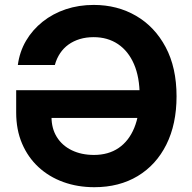

<svg xmlns="http://www.w3.org/2000/svg" viewBox="-20 -758 788 788"><path d="M367.2 10.3Q298.3 10.3 239.7 -11Q181.2 -32.2 137.9 -72.3Q94.7 -112.3 70.6 -168.7Q46.4 -225.1 46.4 -296.4V-387.7H593.3V-273.9H159.7L191.4 -278.3Q191.4 -231 213.1 -195.8Q234.9 -160.6 274.4 -141.4Q314 -122.1 365.7 -122.1Q424.8 -122.1 466.8 -150.6Q508.8 -179.2 531 -233.2Q553.2 -287.1 553.2 -364.3Q553.2 -440.9 530 -494.6Q506.8 -548.3 464.4 -576.9Q421.9 -605.5 364.3 -605.5Q333.5 -605.5 307.6 -597.7Q281.7 -589.8 261.2 -575.2Q240.7 -560.5 226.6 -539.3Q212.4 -518.1 205.1 -491.2H53.2Q60.5 -545.9 86.9 -590.8Q113.3 -635.7 155 -668.9Q196.8 -702.1 250 -720Q303.2 -737.8 364.7 -737.8Q461.4 -737.8 538.3 -693.1Q615.2 -648.4 659.9 -564.5Q704.6 -480.5 704.6 -362.8Q704.6 -248.5 662.8 -164.8Q621.1 -81.1 545.2 -35.4Q469.2 10.3 367.2 10.3Z"/></svg>

Font: Inter 17pt
Style: Bold
Weight: 700
Version: Version 4.001;git-66647c0bb